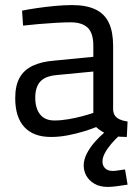

<svg xmlns="http://www.w3.org/2000/svg" viewBox="-20 -530 542 757"><path d="M181 10Q112 10 76 -29Q40 -68 40 -143Q40 -192 57 -223Q74 -254 108.5 -270.5Q143 -287 194 -291L348 -306V-349Q348 -400 325.5 -421Q303 -442 259 -442Q234 -442 199.5 -440Q165 -438 131 -435Q97 -432 71 -429L67 -488Q91 -493 125 -498Q159 -503 196 -506.5Q233 -510 264 -510Q321 -510 357 -492.5Q393 -475 409.5 -439.5Q426 -404 426 -349V-96Q428 -74 443.5 -64Q459 -54 483 -51L480 10Q466 10 453 9Q440 8 428.5 5.5Q417 3 406 0Q393 -5 381.5 -12Q370 -19 359 -29Q340 -21 310.5 -12Q281 -3 247.5 3.5Q214 10 181 10ZM194 -55Q221 -55 250 -60Q279 -65 305 -72Q331 -79 348 -85V-248L203 -234Q158 -230 138.5 -208Q119 -186 119 -145Q119 -103 138 -79Q157 -55 194 -55ZM405 207Q374 207 352.5 194.5Q331 182 320.5 163Q310 144 310 123Q310 99 322.5 75Q335 51 354 29.5Q373 8 392 -8L455 0Q434 19 418 38Q402 57 393 74.5Q384 92 384 107Q384 123 394.5 133.5Q405 144 425 144Q434 144 448.5 141.5Q463 139 473 138L483 198Q464 201 442 204Q420 207 405 207Z"/></svg>

Font: Cairo Play
Style: Regular
Weight: 400
Designer: Mohamed Gaber, Accademia di Belle Arti di Urbino
Foundry: Kief Type Foundry, Accademia di Belle Arti di Urbino
Version: Version 3.119